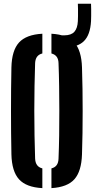

<svg xmlns="http://www.w3.org/2000/svg" viewBox="-20 -987 503 1016"><path d="M204.1 8.5Q119 4 80.7 -38.1Q42.5 -80.1 40.4 -170.5Q39.2 -226.3 38.7 -284Q38.2 -341.7 38.2 -400.3Q38.2 -458.9 38.7 -516.6Q39.2 -574.3 40.4 -630.2Q42.5 -720.3 80.7 -762.1Q119 -804 204.1 -808.5V-704.1Q185.4 -699.5 176.1 -686.7Q166.8 -674 165.8 -652.7Q163.8 -595.7 162.7 -531.6Q161.5 -467.6 161.5 -401Q161.5 -334.4 162.7 -270.1Q163.9 -205.7 165.8 -147.9Q166.8 -126.4 176.1 -113.5Q185.4 -100.6 204.1 -95.9ZM252.2 8.5V-95.9Q270.8 -100.6 280 -113.5Q289.2 -126.4 289.7 -147.9Q292.1 -205.7 293.1 -270.1Q294 -334.4 293.9 -401Q293.9 -467.6 292.9 -531.6Q292 -595.7 289.7 -652.7Q289.2 -674 279.9 -686.6Q270.5 -699.3 252.2 -704.1V-808.5Q336.8 -803.7 373.9 -761.7Q411.1 -719.7 413.9 -630.2Q415.7 -573.6 416.6 -515.8Q417.4 -458 417.4 -399.7Q417.4 -341.4 416.6 -283.8Q415.7 -226.3 413.9 -170.5Q411.1 -80.7 373.9 -38.7Q336.8 3.4 252.2 8.5ZM320.7 -736Q299.4 -736 284.1 -739L283.1 -800Q293.1 -800 302.2 -800Q311.3 -800 320.7 -800Q357 -800.3 373.6 -818.9Q390.1 -837.6 392 -874.8Q392.5 -884.5 392.8 -902.7Q393 -921 392.8 -939.2Q392.5 -957.5 392 -967.1H461.7Q462.2 -957.5 462.4 -939.2Q462.7 -921 462.4 -902.7Q462.2 -884.5 461.7 -874.8Q457.6 -802.3 423.9 -769.2Q390.2 -736 320.7 -736Z"/></svg>

Font: Big Shoulders Stencil Thin
Style: Regular
Weight: 100
Designer: Patric King
Foundry: XO Type Co
Version: Version 2.001